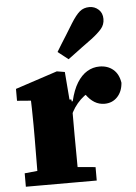

<svg xmlns="http://www.w3.org/2000/svg" viewBox="-55 -827 615 869"><g transform="rotate(-5 252.5 -392.5)"><path d="M27 0V-61L128 -71H238L349 -61V0ZM84 0Q85 -30 85 -67Q85 -104 85.5 -143Q86 -182 86 -215V-273Q86 -297 85.5 -315Q85 -333 85 -350Q85 -367 84 -386L21 -391V-445L212 -508L248 -502L258 -376L267 -375V-215Q267 -182 267.5 -143Q268 -104 268 -67Q268 -30 269 0ZM252 -275 232 -367H272Q284 -418 304 -450Q324 -482 350 -497.5Q376 -513 406 -513Q443 -513 468 -492Q493 -471 499 -431Q496 -391 473 -367Q450 -343 415 -343Q390 -343 369.5 -355.5Q349 -368 332 -392L314 -417L362 -407Q324 -391 294.5 -356Q265 -321 252 -275ZM223 -595Q233 -612 244 -629.5Q255 -647 268.5 -668.5Q282 -690 299 -718Q322 -755 340 -770Q358 -785 384 -785Q408 -785 425.5 -769Q443 -753 443 -726Q443 -700 426.5 -681Q410 -662 381 -640Q356 -622 336.5 -607.5Q317 -593 301 -581Q285 -569 270 -558Z"/></g></svg>

Font: Source Serif 4 ExtraBold
Style: Regular
Weight: 800
Designer: Frank Grießhammer
Foundry: Adobe Systems Incorporated
Version: Version 4.004;hotconv 1.0.116;makeotfexe 2.5.65601